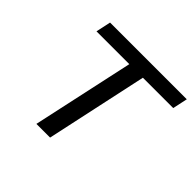

<svg xmlns="http://www.w3.org/2000/svg" viewBox="-158 -840 1021 1021"><g transform="rotate(45 353.0 -329.0)"><path d="M233 0 376 -658H478L336 0ZM111 -574 129 -658H706L688 -574Z"/></g></svg>

Font: Ysabeau Infant SemiBold
Style: Italic
Weight: 600
Italic angle: -12°
Designer: Christian Thalmann (Catharsis Fonts)
Version: Version 2.002; featfreeze: ss01,ss02,lnum